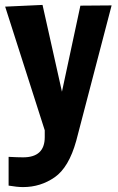

<svg xmlns="http://www.w3.org/2000/svg" viewBox="-20 -583 480 781"><path d="M15 172V55Q52 57 74 57Q162 57 162 -25V-53L1 -556L153 -563L232 -210L307 -560L434 -561L290 -10Q260 98 202.5 138Q145 178 74 178Q50 178 15 172Z"/></svg>

Font: Francois One
Style: Regular
Weight: 400
Designer: Vernon Adams
Foundry: Vernon Adams
Version: Version 2.000